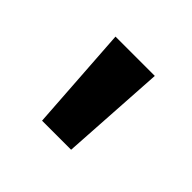

<svg xmlns="http://www.w3.org/2000/svg" viewBox="-74 -869 413 413"><g transform="rotate(45 132.0 -663.0)"><path d="M176.6 -543.4H88.2L72 -783H191.6Z"/></g></svg>

Font: SUIT Variable
Style: Regular
Weight: 400
Designer: Sunn Youn; Korean Glyphs from Source Han Sans (Sandoll Communications; Soo-young Jang, Joo-yeon Kang)
Foundry: Sunn
Version: Version 1.150;FEAKit 1.0